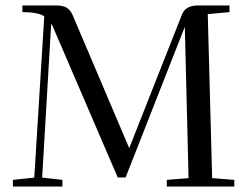

<svg xmlns="http://www.w3.org/2000/svg" viewBox="-20 -683 905 703"><path d="M27.3 0V-24.4L105.5 -32.7L142.1 -623.5Q117.7 -638.7 62 -638.7V-663.1H184.6Q209.5 -663.1 223.6 -655Q237.8 -647 246.1 -627.4L453.1 -140.6L646.5 -630.4Q659.7 -663.1 705.6 -663.1H820.3V-638.7L740.7 -631.3L756.8 -30.8L837.9 -24.4V0H590.8V-24.4L670.4 -30.8L656.7 -585L439.9 -33.2H411.1L175.8 -580.1Q171.9 -589.4 167.5 -596.7L134.3 -32.7L208.5 -24.4V0Z"/></svg>

Font: Elstob 18pt
Style: Regular
Weight: 400
Designer: Peter S. Baker
Version: Version 1.015